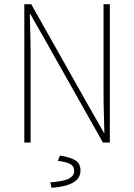

<svg xmlns="http://www.w3.org/2000/svg" viewBox="-20 -680 640 916"><path d="M96 0V-660H129L403 -174L476 -46H478Q477 -93 475.5 -139Q474 -185 474 -231V-660H504V0H471L197 -486L124 -614H122Q123 -567 124.5 -523.5Q126 -480 126 -433V0ZM226 216 220 190Q286 185 310 171.5Q334 158 334 136Q334 112 313 101.5Q292 91 256 88L266 62Q320 71 342 86.5Q364 102 364 134Q364 171 329 191Q294 211 226 216Z"/></svg>

Font: Source Code Pro ExtraLight
Style: Regular
Weight: 200
Monospace: yes
Designer: Paul D. Hunt, Teo Tuominen
Foundry: Adobe
Version: Version 1.026;hotconv 1.1.0;makeotfexe 2.6.0